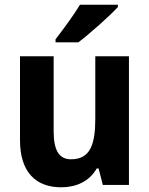

<svg xmlns="http://www.w3.org/2000/svg" viewBox="-20 -786 635 816"><path d="M481 -756V-766H320C293 -721 249 -662 216 -619V-606H313C363 -644 447 -719 481 -756ZM528 -547H385V-282C385 -171 363 -109 282 -109C230 -109 208 -149 208 -228V-547H65V-190C65 -56 131 10 240 10C304 10 360 -15 391 -70H399L417 0H528Z"/></svg>

Font: Noto Sans Khmer SemiCondensed
Style: Bold
Weight: 700
Width: 4
Designer: Danh Hong and the Monotype Design Team
Foundry: Monotype Imaging Inc.
Version: Version 2.004